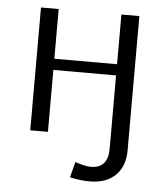

<svg xmlns="http://www.w3.org/2000/svg" viewBox="-49 -516 637 735"><g transform="rotate(5 269.5 -148.5)"><path d="M79 0V-472H147V-281H388V-472H457V44Q457 106 421 140.5Q385 175 323 175Q307 175 292 173.5Q277 172 264 169.5Q251 167 246 166L262 106Q299 119 322 119Q388 119 388 44V-238H147V0Z"/></g></svg>

Font: Coval
Style: ExtraLight
Weight: 250
Foundry: Context Ltd
Version: Version 001.000